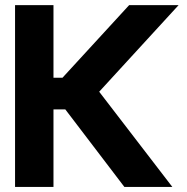

<svg xmlns="http://www.w3.org/2000/svg" viewBox="-20 -739 739 759"><path d="M471.7 0 238.1 -306.6H191.4V0H39.5V-718.8H191.4V-431.8H227.1L490.6 -718.8H686.1L372.1 -376.4L661.3 0Z"/></svg>

Font: Inter Display V
Style: Regular
Weight: 400
Designer: Rasmus Andersson
Foundry: rsms
Version: Version 3.015;git-src